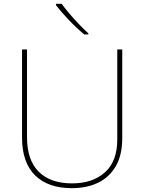

<svg xmlns="http://www.w3.org/2000/svg" viewBox="-20 -972 752 1002"><path d="M618 -252Q618 -163 584.5 -105Q551 -47 492 -18.5Q433 10 355 10Q231 10 163 -57Q95 -124 95 -254V-714H121V-256Q121 -136 182.5 -75.5Q244 -15 356 -15Q463 -15 527.5 -72.5Q592 -130 592 -244V-714H618ZM302 -952Q317 -931 341 -902.5Q365 -874 392 -846Q419 -818 441 -798V-792H420Q380 -825 339 -868Q298 -911 272 -945V-952Z"/></svg>

Font: Noto Sans Bengali Thin
Style: Regular
Weight: 100
Designer: Jelle Bosma - Monotype Design Team
Foundry: Monotype Imaging Inc.
Version: Version 2.003; ttfautohint (v1.8.4.7-5d5b)